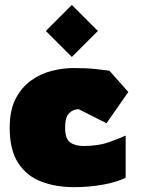

<svg xmlns="http://www.w3.org/2000/svg" viewBox="-20 -763 590 793"><path d="M285 10Q211 10 150.5 -13Q90 -36 55 -90Q20 -144 20 -236Q20 -307 44 -354Q68 -401 107 -429.5Q146 -458 192.5 -470Q239 -482 285 -482Q340 -482 378 -477.5Q416 -473 432 -471L510 -383L420 -254L305 -312Q283 -312 266 -296Q249 -280 249 -236Q249 -190 269.5 -175Q290 -160 325 -160Q387 -160 432 -176.5Q477 -193 499 -203V-29Q461 -10 403.5 0Q346 10 285 10ZM276.8 -527.7 169.3 -635.1 276.8 -742.6 384.2 -635.1Z"/></svg>

Font: Rowdies
Style: Bold
Weight: 700
Designer: Jaikishan Patel
Version: Version 1.000; ttfautohint (v1.8.3)